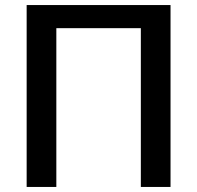

<svg xmlns="http://www.w3.org/2000/svg" viewBox="-20 -740 780 760"><path d="M655 0H537.5V-628.5H203V0H85.5V-720H655Z"/></svg>

Font: Lato SemiBold
Style: Regular
Weight: 600
Designer: Lukasz Dziedzic with Adam Twardoch and Botio Nikoltchev
Foundry: tyPoland Lukasz Dziedzic
Version: Version 2.015; 2015-08-06; http://www.latofonts.com/